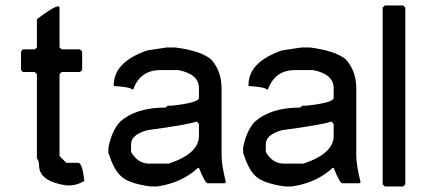

<svg xmlns="http://www.w3.org/2000/svg" viewBox="-20 -676 1529 696"><path d="M191.9 -653.3 195.8 -649.4V-503.9L203.6 -497.1H270L277.8 -489.3V-421.9L270 -415H203.6L195.8 -407.2V-110.4L220.2 -85.9H263.2Q278.8 -85.9 285.6 -19.5Q256.3 -3.9 234.9 -3.9H220.2Q122.6 -18.6 121.6 -75.2Q121.6 -93.8 113.8 -101.6V-407.2L106 -415H63L56.2 -421.9V-489.3L63 -497.1H106L113.8 -503.9V-606.4Q175.3 -653.3 191.9 -653.3Z M584 -503.9H615.2Q707 -492.2 745.1 -460.9Q783.2 -418.9 783.2 -355Q783.2 -353 783.2 -351.6V-114.3Q783.2 -77.1 798.8 -15.6L794.9 -11.7H732.4Q723.6 -11.7 701.2 -67.4H697.3Q638.7 -12.7 548.8 0H525.4Q441.4 -11.7 416 -40Q392.6 -61.5 373 -122.1V-140.6Q384.8 -202.1 416 -235.4Q473.6 -286.1 580.1 -286.1L587.9 -293H603.5Q701.2 -303.7 701.2 -321.3V-356.4Q701.2 -407.2 627 -421.9H560.5Q488.3 -421.9 462.9 -351.6H459Q453.1 -360.4 392.6 -364.3V-368.2Q392.6 -451.2 513.7 -493.2ZM455.1 -153.3V-125Q480 -83 519.5 -83Q520.5 -83 521.5 -83H591.8Q701.2 -119.1 701.2 -183.6V-226.6L693.4 -235.4Q660.2 -223.6 513.7 -204.1Q455.1 -187.5 455.1 -153.3Z M1072.3 -503.9H1103.5Q1195.3 -492.2 1233.4 -460.9Q1271.5 -418.9 1271.5 -355Q1271.5 -353 1271.5 -351.6V-114.3Q1271.5 -77.1 1287.1 -15.6L1283.2 -11.7H1220.7Q1211.9 -11.7 1189.5 -67.4H1185.5Q1127 -12.7 1037.1 0H1013.7Q929.7 -11.7 904.3 -40Q880.9 -61.5 861.3 -122.1V-140.6Q873 -202.1 904.3 -235.4Q961.9 -286.1 1068.4 -286.1L1076.2 -293H1091.8Q1189.5 -303.7 1189.5 -321.3V-356.4Q1189.5 -407.2 1115.2 -421.9H1048.8Q976.6 -421.9 951.2 -351.6H947.3Q941.4 -360.4 880.9 -364.3V-368.2Q880.9 -451.2 1002 -493.2ZM943.4 -153.3V-125Q968.3 -83 1007.8 -83Q1008.8 -83 1009.8 -83H1080.1Q1189.5 -119.1 1189.5 -183.6V-226.6L1181.6 -235.4Q1148.4 -223.6 1002 -204.1Q943.4 -187.5 943.4 -153.3Z M1375 -656.2H1441.4L1449.2 -648.4V-7.8L1441.4 0H1375L1367.2 -7.8V-648.4Z"/></svg>

Font: LaylaThuluth
Style: Regular
Weight: 400
Version: Version 2.0